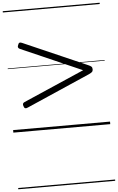

<svg xmlns="http://www.w3.org/2000/svg" viewBox="-81 -1008 926 1506"><g transform="rotate(-5 381.5 -255.0)"><path d="M130 -186Q117 -180 109.5 -182.5Q102 -185 98 -198Q93 -210 95 -218Q97 -226 108 -231L588 -440L108 -650Q97 -655 94.5 -663Q92 -671 98 -683Q102 -696 109.5 -698.5Q117 -701 130 -695L631 -476Q648 -469 655.5 -462Q663 -455 663 -440Q663 -427 655.5 -420Q648 -413 631 -405ZM0 436H763V446H0ZM0 -20H763V0H0ZM0 -505H763V-500H0ZM0 -956H763V-946H0Z"/></g></svg>

Font: Playwrite HU Guides
Style: Regular
Weight: 400
Designer: Veronika Burian, José Scaglione
Foundry: TypeTogether
Version: Version 1.003